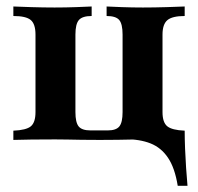

<svg xmlns="http://www.w3.org/2000/svg" viewBox="-20 -438 621 601"><path d="M536.3 143.5Q527.4 87.9 506 56Q484.7 24.2 451.2 10.9Q417.7 -2.4 369.4 -2.4L432.3 -21L542.7 -29H558.1Q558.1 -3.2 559.3 27Q560.5 57.3 562.5 87.1Q564.5 116.9 566.9 143.5ZM21.8 0V-29Q62.1 -30.6 76.6 -42.7Q91.1 -54.8 91.1 -87.1V-329.8Q91.1 -362.9 76.2 -375.4Q61.3 -387.9 21.8 -387.9V-417.7Q40.3 -416.9 77.8 -415.7Q115.3 -414.5 150.8 -414.5Q185.5 -414.5 218.1 -415.7Q250.8 -416.9 266.9 -417.7V-387.9Q237.9 -387.9 227 -375.4Q216.1 -362.9 216.1 -329.8V-87.1Q216.1 -54.8 226.2 -42.3Q236.3 -29.8 262.9 -29.8H317.7Q343.5 -29.8 353.6 -42.3Q363.7 -54.8 363.7 -87.1V-329.8Q363.7 -362.9 353.2 -375.4Q342.7 -387.9 313.7 -387.9V-417.7Q329 -416.9 361.3 -415.7Q393.5 -414.5 427.4 -414.5Q463.7 -414.5 501.6 -415.7Q539.5 -416.9 558.1 -417.7V-387.9Q519.4 -387.9 504 -375Q488.7 -362.1 488.7 -329.8V-87.1Q488.7 -54.8 503.6 -42.7Q518.5 -30.6 558.1 -29V0Q539.5 -0.8 502.4 -1.2Q465.3 -1.6 429.8 -1.6Q411.3 -1.6 391.9 -1.2Q372.6 -0.8 348.8 -0.4Q325 0 292.7 0Q258.9 0 234.7 -0.4Q210.5 -0.8 191.5 -1.2Q172.6 -1.6 152.4 -1.6Q116.9 -1.6 79 -1.2Q41.1 -0.8 21.8 0Z"/></svg>

Font: Playfair 5pt SemiExpanded Light ExtraBold
Style: Regular
Weight: 800
Version: Version 2.001;gftools[0.9.30]